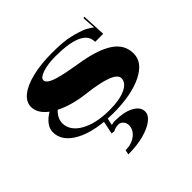

<svg xmlns="http://www.w3.org/2000/svg" viewBox="-171 -644 1033 1033"><g transform="rotate(-45 345.5 -127.0)"><path d="M147.7 -220.7Q115.8 -191.4 113.6 -153.4Q113.6 -94.4 177.4 -58.1Q241.3 -21.9 345.3 -21.9Q421.3 -21.9 465.9 -42.8Q510.5 -63.8 510.5 -98.3Q510.5 -150.8 316.4 -173.5Q216.8 -185.3 147.7 -220.7ZM109.7 -244.3Q56.8 -284.1 56.8 -333Q56.8 -370.6 92.2 -399Q127.6 -427.4 192.3 -443.2Q257 -458.9 341.3 -458.9Q413.5 -458.9 454.3 -451.9Q495.2 -444.9 543.3 -427.9Q555.5 -423.5 568.4 -416.3Q581.3 -409.1 588.5 -403.8Q595.7 -398.6 596.2 -396.9L599.2 -398.2Q597.9 -408.2 597 -427.4L594.4 -472L603.1 -472.5L610.1 -336.5H549L548.1 -346.2Q540.2 -432.7 341.3 -432.7Q285 -432.7 245.2 -419.6Q205.4 -406.5 205.4 -387.7Q205.4 -375 220.9 -364.1Q236.5 -353.1 267.3 -344.4Q298.1 -335.7 328.5 -329.8Q358.8 -323.9 403.8 -316.4Q525.8 -297.2 588.5 -256.3Q651.2 -215.5 651.2 -145.1Q651.2 -77.8 567.7 -36.7Q484.3 4.4 345.3 4.4Q324.3 4.4 304.6 3.1L295.9 43.3Q309.4 38.9 323 38.9Q390.7 38.9 432.5 61Q474.2 83 474.2 118.9Q474.2 145.5 444.5 168.3Q414.8 191 363.6 204.3Q312.5 217.7 252.2 217.7H246.9L252.2 191.4H255.7Q299 191.4 329.8 167.4Q360.6 143.4 360.6 109.3Q360.6 91.8 349.4 78.9Q338.3 66 323 66Q299 66 281 76.9L262.7 74.3L278 1.3Q170.5 -9.2 107.1 -50.5Q43.7 -91.8 43.7 -153.4Q43.7 -179.2 61.2 -202.8Q78.7 -226.4 109.7 -244.3Z"/></g></svg>

Font: Wabroye
Style: Medium
Weight: 500
Designer: gluk
Foundry: gluk
Version: Version 0.14